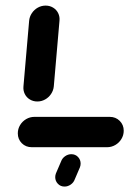

<svg xmlns="http://www.w3.org/2000/svg" viewBox="-20 -539 499 703"><path d="M433 -60.4Q433 -44.1 424.6 -30.2Q416.3 -16.3 402.2 -8.1Q388.1 0 372.2 0H96.3Q74.4 0 59.8 -14.6Q45.2 -29.3 45.2 -50.7Q45.2 -67 53.5 -80.9Q61.9 -94.8 75.9 -103Q90 -111.1 105.9 -111.1H381.9Q403.7 -111.1 418.3 -96.5Q433 -81.9 433 -60.4ZM116.7 -167.4Q101.5 -167.4 89.3 -174.8Q77 -182.2 70.7 -195Q64.4 -207.8 65.9 -223L86.7 -463Q88.1 -478.1 96.7 -490.9Q105.2 -503.7 118.5 -511.1Q131.9 -518.5 147 -518.5Q162.2 -518.5 174.4 -511.1Q186.7 -503.7 193 -490.9Q199.3 -478.1 197.8 -463L177 -223Q175.6 -207.8 167 -195Q158.5 -182.2 145.2 -174.8Q131.9 -167.4 116.7 -167.4ZM182.2 109.6Q182.2 102.6 184.8 95.9L203.7 51.9Q207.8 40.4 218.3 33Q228.9 25.6 241.1 25.6Q255.9 25.6 265.6 35.7Q275.2 45.9 275.2 60Q275.2 67 272.6 73.7L253.7 117.8Q249.6 129.3 239.1 136.7Q228.5 144.1 216.3 144.1Q201.5 144.1 191.9 133.9Q182.2 123.7 182.2 109.6Z"/></svg>

Font: 26F Galaxy Sans Black
Style: Italic
Weight: 900
Italic angle: -5°
Designer: C₂₉H₂₅N₃O₅
Version: Version 1.200